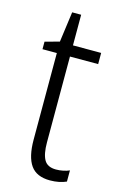

<svg xmlns="http://www.w3.org/2000/svg" viewBox="-106 -706 479 763"><g transform="rotate(15 133.0 -324.0)"><path d="M192 -38Q207 -38 221.5 -41Q236 -44 247 -49V-3Q234 3 217 6.5Q200 10 180 10Q125 10 100.5 -24.5Q76 -59 76 -130V-486H17V-517L76 -533L93 -658H130V-532H246V-486H130V-133Q130 -85 143.5 -61.5Q157 -38 192 -38Z"/></g></svg>

Font: Noto Sans Sinhala UI Condensed Light
Style: Regular
Weight: 300
Width: 3
Designer: Jelle Bosma - Monotype Design Team
Foundry: Monotype Imaging Inc.
Version: Version 2.006; ttfautohint (v1.8.4.7-5d5b)